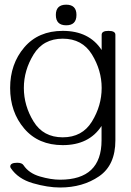

<svg xmlns="http://www.w3.org/2000/svg" viewBox="-20 -624 574 841"><path d="M270 -513.2Q224.6 -513.2 224.6 -558.6Q224.6 -603.5 270 -603.5Q314.9 -603.5 314.9 -558.6Q314.9 -513.2 270 -513.2ZM485.4 -9.3Q485.4 99.6 413.8 148.4Q342.3 197.3 243.2 197.3Q189 197.3 124 178.5Q59.1 159.7 27.3 112.3Q24.9 108.4 24.9 105.5Q24.9 88.9 55.2 88.9Q76.2 88.9 83 99.6Q106.4 134.8 154.5 148.9Q202.6 163.1 243.2 163.1Q424.8 163.1 424.8 -9.3V-72.3Q370.1 11.7 254.9 11.7Q147.9 11.7 86.2 -60.8Q24.4 -133.3 24.4 -238.8Q24.4 -343.8 86.2 -416.3Q147.9 -488.8 254.9 -488.8Q370.6 -488.8 425.3 -404.8V-471.7Q425.3 -488.8 455.1 -488.8Q485.4 -488.8 485.4 -471.7ZM254.9 -22.5Q340.3 -22.5 382.8 -91.8Q425.3 -161.1 425.3 -238.8Q425.3 -315.9 382.8 -385.3Q340.3 -454.6 254.9 -454.6Q169.4 -454.6 127 -385.3Q84.5 -315.9 84.5 -238.8Q84.5 -161.1 127 -91.8Q169.4 -22.5 254.9 -22.5Z"/></svg>

Font: Gayathri Thin
Style: Regular
Weight: 100
Designer: Binoy Dominic <binoy.domenic@gmail.com>
Foundry: SMC
Version: Version 1.000